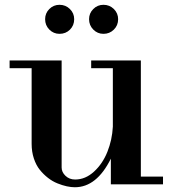

<svg xmlns="http://www.w3.org/2000/svg" viewBox="-20 -768 719 800"><path d="M292 12.2Q276.4 12.2 258.3 8.3Q240.2 4.4 219.5 -3.9Q198.7 -12.2 179.9 -26.9Q161.1 -41.5 145.8 -60.5Q130.4 -79.6 121.1 -107.7Q111.8 -135.7 111.8 -168.9V-483.9H20V-516.1H236.8V-69.8Q236.8 -50.8 252.9 -35.4Q269 -20 293 -20Q335.9 -20 371.8 -53Q407.7 -85.9 427.5 -135.5Q447.3 -185.1 450.2 -240.2V-483.9H359.9V-516.1H566.9V-32.2H659.2V0H441.9V-106.9Q382.8 12.2 292 12.2ZM168 -688Q168 -712.9 185.5 -730.5Q203.1 -748 228 -748Q253.4 -748 271.2 -730.5Q289.1 -712.9 289.1 -688Q289.1 -662.1 271.5 -644.5Q253.9 -627 228 -627Q203.1 -627 185.5 -644.8Q168 -662.6 168 -688ZM351.1 -688Q351.1 -712.9 368.7 -730.5Q386.2 -748 411.1 -748Q436.5 -748 454.3 -730.5Q472.2 -712.9 472.2 -688Q472.2 -662.1 454.3 -644.5Q436.5 -627 411.1 -627Q386.2 -627 368.7 -644.8Q351.1 -662.6 351.1 -688Z"/></svg>

Font: Fin Serif Display
Style: Italic
Weight: 400
Designer: J. Blake Harris
Version: Version 1.006;FEAKit 1.0